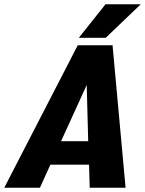

<svg xmlns="http://www.w3.org/2000/svg" viewBox="-70 -879 679 899"><path d="M350 0 347 -108H166L117 0H-50L294 -667H457L518 0ZM216 -218H343L336 -481ZM589 -859 425 -702H299L424 -859Z"/></svg>

Font: Epunda Sans ExtraBold
Style: Italic
Weight: 800
Italic angle: -12.0243°
Designer: Simon Atzbach
Foundry: typofactur
Version: Version 2.204; ttfautohint (v1.8.4.7-5d5b)